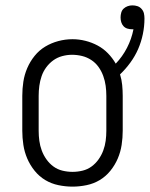

<svg xmlns="http://www.w3.org/2000/svg" viewBox="-20 -687 558 715"><path d="M250 8Q224 8 197.5 2.5Q171 -3 148.5 -16.5Q126 -30 109 -51Q92 -72 81.5 -96.5Q71 -121 67 -147.5Q63 -174 63 -200V-330Q63 -357 67 -383Q71 -409 81.5 -433.5Q92 -458 109 -479Q126 -500 148.5 -513.5Q171 -527 197 -534Q223 -541 250 -541Q274 -541 298 -535Q322 -529 343.5 -517.5Q365 -506 382 -488.5Q399 -471 411 -450Q436 -476 453 -509Q470 -542 477 -578Q476 -578 474.5 -578Q473 -578 472 -578Q463 -578 454.5 -580.5Q446 -583 440 -589.5Q434 -596 431.5 -604.5Q429 -613 429 -622Q429 -631 431.5 -640Q434 -649 440.5 -655Q447 -661 455.5 -664Q464 -667 473 -667Q483 -667 492 -664Q501 -661 507.5 -653.5Q514 -646 516 -637Q518 -628 518 -618Q518 -589 512 -560Q506 -531 494.5 -504.5Q483 -478 465.5 -454Q448 -430 427 -410Q433 -391 435 -370.5Q437 -350 437 -330V-200Q437 -174 433 -147.5Q429 -121 418.5 -96.5Q408 -72 391 -51Q374 -30 351.5 -16.5Q329 -3 302.5 2.5Q276 8 250 8ZM250 -47Q269 -47 287.5 -51.5Q306 -56 321 -67Q336 -78 347 -93.5Q358 -109 364.5 -126.5Q371 -144 373.5 -162.5Q376 -181 376 -200V-330Q376 -349 373.5 -367.5Q371 -386 364.5 -404Q358 -422 347 -437.5Q336 -453 320 -463.5Q304 -474 285.5 -478.5Q267 -483 248 -483Q230 -483 211.5 -478Q193 -473 178 -462Q163 -451 152 -436Q141 -421 135 -403.5Q129 -386 126.5 -367.5Q124 -349 124 -330V-200Q124 -181 126.5 -162.5Q129 -144 135.5 -126.5Q142 -109 153 -93.5Q164 -78 179 -67Q194 -56 212.5 -51.5Q231 -47 250 -47Z"/></svg>

Font: Iosevka Slab Light
Style: Regular
Weight: 300
Monospace: yes
Designer: Belleve Invis
Foundry: Belleve Invis
Version: Version 11.1.0; ttfautohint (v1.8.3)